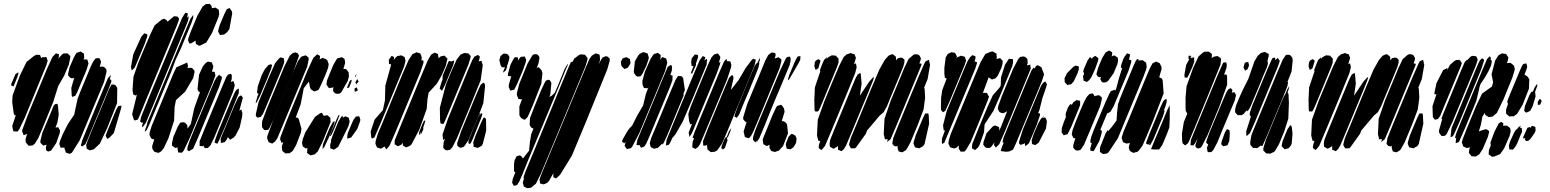

<svg xmlns="http://www.w3.org/2000/svg" viewBox="-20 -796 8132 1007"><path d="M434 -430 386 -315 376 -295 366 -290 358 -288 356 -296 354 -335 369 -387 357 -385 347 -389 337 -401 338 -412 345 -443 367 -494 377 -512 382 -519 397 -524 403 -526 413 -519 420 -515 421 -504 422 -494 418 -485 426 -484H438L441 -474L444 -464L442 -456ZM341 -457 317 -400 285 -344 259 -261 201 -119 181 -72 163 -43 151 -33 137 -32H129L124 -39L115 -49L114 -66L122 -94L110 -89L104 -87L101 -95L96 -107L97 -115L126 -193L227 -436L255 -497L273 -516L281 -514L289 -512V-500L286 -489L305 -510L314 -516H325H334L340 -510L349 -502L348 -491ZM223 -454 109 -176 80 -116 72 -106 57 -107H51L48 -115L44 -135L63 -192L57 -191L52 -201L44 -260L46 -295L84 -399L119 -471L159 -503L171 -509L185 -508H190L192 -502L196 -491L202 -496H212L223 -497L226 -489L230 -477ZM526 -367 398 -60 357 5 345 11 331 6 325 4 323 -4 318 -17 320 -23 319 -21 305 -22H297L295 -30L291 -41L295 -57L309 -92L337 -147L369 -194L387 -278L406 -327L435 -396L455 -445L469 -474L482 -490L496 -491H501L504 -486L510 -473L508 -463L503 -446L518 -447L527 -444L538 -432L539 -421ZM61 -407 76 -417V-407L70 -389L59 -362L51 -343L46 -345L38 -348L40 -358ZM551 -334 453 -98 437 -59 427 -39 411 -28 404 -33 408 -46 409 -50 411 -59 437 -123 515 -312 546 -386 562 -403 559 -391 556 -383 560 -378 565 -372 562 -362ZM594 -255 542 -124 504 -43 472 -13 458 -9 452 -7 442 -12 435 -16 434 -22 432 -36 442 -64 462 -113 529 -273 551 -327 560 -344 564 -350V-351L565 -352L571 -359L568 -351L577 -353L586 -349L595 -335ZM275 -46 248 -6 232 -1 221 -9V-24L224 -37L215 -35L207 -32L197 -42L192 -47V-59L202 -99L249 -211L259 -236L264 -246L271 -250L281 -252L284 -242L288 -194L281 -153L271 -127L280 -128L286 -129L288 -124L295 -111L293 -97ZM616 -231 577 -98 552 -72 542 -68 534 -84 537 -92 545 -114 590 -222 601 -240 617 -242Z M1125 -704 1092 -623 1062 -573 1034 -559 1024 -556 1007 -566V-571L1005 -583L984 -569L973 -568L969 -578L966 -586L969 -599L983 -636L1015 -713L1043 -762L1054 -770L1060 -775H1072L1080 -776L1087 -768L1091 -761L1090 -753L1103 -755L1111 -756L1121 -749L1128 -744V-736L1130 -723ZM1183 -643 1171 -627 1161 -619 1154 -614H1146L1134 -612L1128 -623L1124 -630L1125 -638L1131 -661L1157 -723L1166 -741L1170 -748L1184 -754L1189 -747L1196 -737L1198 -726ZM950 -647 784 -246 745 -152 731 -133 725 -128V-136L731 -156L725 -151L715 -159L716 -164L720 -183L762 -287L900 -618L935 -702L948 -723L953 -729L965 -726L964 -716L960 -701L968 -712L969 -700L965 -684ZM984 -675 928 -540 901 -482 877 -417 826 -294 765 -147 749 -113 739 -105 741 -114 750 -140 752 -144V-152L757 -164L799 -265L944 -615L978 -696L994 -719L993 -713V-711L994 -705ZM906 -658 747 -275 710 -184 703 -169 693 -166 685 -164 681 -171 673 -197 698 -300 692 -295 679 -300 678 -305 675 -324 680 -394 706 -468 742 -554 769 -617 791 -663 829 -694 842 -698 849 -693 858 -686 857 -681 893 -711 911 -709 919 -699 917 -688ZM679 -511 721 -603 736 -621 745 -619 753 -615 752 -604 738 -564 693 -456 685 -439 677 -432 671 -426 670 -431 667 -445ZM1096 -362 974 -70 943 -5 934 5 923 4H915L913 -5L911 -16L912 -23L904 -21L899 -20L888 -28L882 -33V-45L889 -77L912 -131L921 -146L926 -153L942 -155L951 -152L962 -140L963 -130L964 -122L981 -146L999 -229L1024 -299L1029 -311L1028 -312L1019 -319L1016 -330L1024 -404L1044 -448L1059 -466L1071 -473L1085 -470L1091 -469L1093 -463L1099 -448L1096 -435L1091 -420H1095L1106 -419L1108 -408L1110 -400L1106 -390ZM993 -386 951 -315 903 -271 896 -236 893 -163 863 -70 839 -19 825 -2 811 6 796 2 791 1 786 -5 779 -16 778 -30 789 -64 774 -69 770 -76 764 -88 765 -101 775 -134 791 -173 889 -409 905 -443 962 -468 966 -450 964 -442 962 -438 966 -440H976H987L993 -433L1000 -425V-416ZM1130 -342 1021 -80 993 -16 971 -3 962 -9 964 -26 974 -56 991 -98 1087 -329 1105 -371 1116 -390 1127 -402 1130 -401 1135 -409 1132 -401 1135 -399 1144 -393 1143 -383ZM1202 -314 1105 -78 1084 -34 1070 -20 1054 -19 1048 -29 1049 -36V-35L1044 -29L1033 -30H1027V-36V-55L1054 -122L1148 -348L1167 -392L1176 -405L1192 -409L1196 -399L1195 -380L1190 -366L1199 -369L1204 -371L1206 -366L1211 -351L1210 -343ZM1203 -236 1171 -157 1148 -103 1128 -57 1120 -42 1105 -48 1107 -58 1122 -100 1192 -268 1210 -309 1218 -323 1231 -332 1233 -326 1232 -307ZM1237 -127 1215 -85 1206 -75 1187 -63 1182 -69 1176 -75 1177 -80 1178 -82 1167 -61 1158 -50 1152 -49 1138 -46V-57L1137 -68L1148 -95L1209 -242L1231 -288L1244 -296L1253 -286V-281L1237 -222L1235 -216L1239 -218L1246 -222L1247 -217L1251 -204L1250 -185Z M1521 -427 1414 -169 1395 -128 1388 -116 1373 -113 1365 -115 1355 -128 1354 -136 1355 -160 1378 -222 1472 -449 1500 -504 1510 -513 1516 -518 1529 -521 1541 -517 1548 -505 1546 -497ZM1558 -100 1533 -35 1515 -4 1498 8H1486L1477 9L1470 3L1461 -4L1460 -10L1458 -25L1460 -35L1466 -50H1465L1456 -47L1453 -56L1449 -66L1451 -77L1483 -161L1594 -429L1623 -492L1643 -511L1651 -507L1658 -503V-492L1656 -485L1672 -492L1685 -488L1696 -481L1704 -460L1701 -441L1689 -409L1668 -360L1655 -333L1650 -324L1639 -320L1629 -316L1619 -322L1610 -328L1606 -337L1600 -368L1573 -333L1557 -249L1531 -180L1543 -178L1548 -168L1561 -121ZM1591 -446 1457 -124 1434 -70 1423 -54 1408 -43 1402 -45 1389 -50 1386 -58 1381 -71 1382 -82 1410 -159 1512 -405 1542 -474 1557 -495 1563 -500 1577 -504 1582 -506 1591 -500 1598 -495 1599 -484ZM1804 -372 1770 -312 1761 -305 1746 -304 1737 -307 1727 -318V-327L1729 -339L1726 -337L1713 -335L1705 -334L1700 -341L1692 -353L1693 -358L1695 -374L1709 -409L1728 -455L1743 -481L1749 -490L1773 -496L1787 -487L1789 -476L1790 -465L1781 -434H1784H1795L1802 -425L1809 -416V-408L1810 -395ZM1460 -439 1375 -235 1359 -198 1351 -188 1346 -179 1348 -183 1331 -179 1322 -187V-198L1336 -260L1389 -388L1423 -465L1444 -490L1451 -495L1460 -493L1468 -491L1470 -480L1471 -472L1468 -461ZM1382 -384 1359 -330 1345 -296 1328 -262 1321 -254 1322 -262 1330 -290 1336 -303 1334 -304 1328 -310 1329 -318 1332 -343 1353 -403 1369 -433 1388 -455 1401 -459 1407 -455 1406 -450 1401 -431 1398 -425 1397 -423ZM1846 -403 1851 -410 1848 -402 1844 -390 1842 -396ZM1844 -365 1854 -381 1861 -368 1848 -354ZM1799 -334 1815 -373 1825 -378 1823 -367 1811 -337ZM1851 -338 1855 -327 1857 -322 1841 -314 1839 -331ZM1705 -134 1670 -48 1646 -1 1630 14 1620 16 1609 19 1600 13 1590 6 1591 1 1592 -17 1593 -20H1592L1583 -17L1577 -22L1568 -28L1566 -37L1564 -48L1568 -66L1581 -101L1632 -183L1656 -200L1666 -205L1672 -199L1677 -189L1689 -190L1697 -192L1705 -185L1713 -178V-167L1714 -156ZM1749 -161 1735 -126 1726 -104 1715 -83 1710 -84 1717 -101 1745 -170 1754 -189 1759 -195 1760 -189ZM1807 -133 1754 -26 1738 -15 1731 -11 1721 -15 1712 -18V-24V-40L1717 -53L1715 -55L1717 -63L1725 -86L1754 -157L1769 -182L1776 -190L1777 -185L1779 -179L1790 -186L1801 -182L1809 -179L1811 -170L1814 -159ZM1854 -120 1822 -75 1806 -70 1801 -69V-75L1803 -95L1822 -141L1834 -168L1847 -185L1864 -186L1866 -181L1870 -168L1868 -158ZM1718 -106 1702 -69 1681 -25 1672 -14V-19L1674 -40L1707 -121L1726 -156L1735 -161L1734 -150Z M2185 -418 2055 -105 2023 -32 2006 -12 2002 -19 1997 -28 1998 -29 1995 -26 1977 -16 1966 -20 1958 -22 1954 -30 1949 -42 1950 -55 1961 -93 1982 -142 2089 -403 2123 -481 2143 -512 2159 -519 2164 -522 2180 -517 2185 -515 2187 -510 2192 -495 2191 -484 2189 -480H2196L2201 -478V-466ZM2318 -451 2298 -404 2272 -358 2228 -310 2222 -276 2218 -225 2180 -118 2139 -40 2131 -32 2118 -26 2110 -23 2103 -27 2093 -33V-39V-48L2086 -38L2074 -32L2067 -29L2060 -33L2050 -39V-44V-59L2062 -89L2086 -148L2191 -402L2223 -478L2236 -501L2242 -510L2254 -517L2259 -520L2269 -516L2277 -513L2278 -505L2280 -493L2279 -490L2291 -500L2304 -503L2312 -504L2320 -495L2327 -489L2325 -481ZM2437 -458 2335 -212 2314 -162 2306 -146 2291 -148 2290 -153 2288 -167 2287 -231 2319 -354 2353 -435 2376 -485 2396 -510 2415 -518 2426 -517 2436 -516 2444 -508 2449 -502 2447 -491ZM2501 -375 2452 -254 2377 -72 2353 -24 2341 -11 2325 -7 2315 -10 2305 -20V-28L2307 -51L2314 -68L2304 -62L2303 -70L2301 -91L2329 -172L2436 -432L2457 -481L2468 -499L2487 -508L2497 -499L2494 -485L2490 -474L2500 -476L2506 -477L2507 -471L2512 -454ZM2099 -446 1978 -154 1948 -85 1944 -75 1930 -69 1927 -77 1924 -106 1945 -169 1988 -218 1999 -270 2001 -347 2032 -459 2031 -458 2020 -461V-469L2019 -482L2034 -503L2047 -497L2046 -489L2045 -482L2057 -496L2064 -502L2076 -504L2084 -506L2092 -502L2102 -497L2104 -488L2107 -477L2105 -469ZM2357 -454 2314 -351 2302 -327 2298 -320 2292 -326 2286 -331 2288 -339 2295 -363 2301 -378V-383L2302 -400L2325 -456L2334 -476H2344L2342 -472L2363 -479L2362 -474ZM2483 -172 2479 -163 2471 -143 2447 -86 2443 -77V-76L2436 -60L2418 -33L2411 -25L2397 -21L2387 -24L2378 -33V-46L2398 -106L2475 -293L2492 -332L2501 -351L2515 -363L2523 -356L2524 -343L2515 -255L2493 -197L2495 -202L2492 -194ZM2503 -175 2459 -66 2450 -47 2445 -41 2436 -45 2438 -53 2441 -60 2435 -51 2437 -58 2446 -80 2483 -171 2495 -198 2499 -205V-198L2493 -184L2499 -195L2504 -202L2510 -199L2509 -194ZM2530 -111 2512 -41 2506 -31 2491 -23 2486 -20 2472 -24 2464 -26V-32L2462 -49L2474 -84L2503 -152L2515 -177L2523 -180L2529 -170ZM2198 -121 2197 -119 2202 -125 2200 -117 2191 -97 2186 -90 2187 -96 2190 -107 2182 -92 2177 -86 2178 -91 2179 -105 2196 -147 2204 -163 2211 -164 2209 -156Z M3165 -432 3052 -154 2979 21 2918 120 2902 135 2896 140 2888 136 2882 134V126V114L2883 111L2860 152L2850 163L2839 168L2831 171L2820 168L2812 166L2811 155L2810 144L2819 119L2869 -2L3002 -322L3046 -427L3071 -486L3084 -504L3094 -510L3104 -516L3111 -514L3124 -510L3126 -501L3127 -480L3119 -458L3134 -485L3140 -494L3156 -501L3165 -500L3178 -489V-478ZM2621 -426 2629 -443H2618H2613L2606 -452L2599 -481L2602 -491L2605 -502L2621 -515L2636 -514L2645 -509L2652 -497L2651 -488L2643 -459L2640 -455V-447L2633 -427L2625 -420L2618 -415ZM2819 -357 2773 -240 2754 -197 2747 -182 2733 -168 2725 -170 2712 -178 2704 -192V-238L2718 -276L2716 -275L2699 -277L2697 -282L2691 -297V-308L2703 -355L2747 -463L2771 -504L2779 -511L2793 -512L2801 -508L2809 -497V-489L2804 -463L2795 -439L2805 -444L2820 -428L2825 -413ZM3051 -449 2844 50 2816 117 2791 167 2766 188 2756 190 2745 191 2737 187 2727 182 2725 173 2722 162 2727 144 2729 138 2727 141 2726 134 2729 124 2736 104 2787 -19 2917 -335 2962 -443 2974 -470 2984 -473 2991 -488 3016 -507 3026 -511 3037 -510 3048 -509 3055 -500 3062 -491 3060 -480ZM2720 -421 2692 -355 2681 -333 2677 -326 2662 -322 2656 -321 2654 -326 2648 -341 2649 -353 2662 -398 2660 -396H2655L2644 -398V-409L2658 -458L2673 -486L2679 -495L2684 -496L2696 -495L2697 -483L2696 -477L2706 -492L2712 -498L2726 -499L2732 -500L2734 -495L2740 -482L2737 -468ZM2676 64 2679 44 2686 31 2690 23 2705 19 2713 22 2722 34V36L2755 -6L2759 -49L2766 -92L2778 -122L2769 -125L2760 -135L2758 -146L2760 -177L2781 -232L2816 -318L2836 -361L2843 -373L2856 -378L2864 -375L2872 -361L2866 -299L2861 -287L2875 -295L2890 -310L2906 -347L2942 -436L2953 -454L2957 -461L2958 -455L2948 -433L2911 -342L2750 44L2721 116L2704 155L2693 173L2683 177L2675 179L2671 172L2666 162L2669 144L2682 109L2683 107L2676 103V94Z M3332 -387 3336 -396 3325 -394 3316 -398 3307 -410 3304 -420 3310 -475 3327 -504 3334 -513 3354 -523 3376 -516 3383 -495 3381 -484 3370 -451 3349 -408 3341 -397 3337 -396ZM4069 -439 3949 -148 3930 -104 3919 -83 3908 -71 3903 -72 3887 -77 3885 -85 3880 -106 3896 -157 3892 -155 3886 -161 3878 -170V-181L3899 -250L3972 -425L3994 -479L4009 -507L4027 -521L4038 -519L4046 -518L4048 -506L4043 -489L4057 -494L4063 -496L4071 -490L4078 -485V-475ZM3267 -102 3279 -120 3295 -137 3296 -138 3321 -188 3353 -243 3368 -305 3381 -338 3377 -333 3362 -334 3357 -335 3355 -340 3350 -351 3349 -371 3362 -419 3392 -487 3405 -507 3411 -513 3424 -517 3430 -519 3438 -513 3445 -508V-495L3442 -482L3449 -491L3454 -497L3464 -493L3474 -489L3477 -478L3480 -468L3469 -425L3334 -100L3296 -27L3289 -19L3276 -16L3268 -14L3263 -21L3256 -31L3260 -47L3261 -52L3254 -44L3242 -54L3246 -65ZM3738 -408 3633 -155 3617 -116 3607 -94 3596 -78 3595 -83 3592 -101 3610 -147 3601 -143 3594 -161 3590 -198 3603 -238 3671 -403 3695 -460 3711 -494 3725 -510 3735 -513 3745 -516 3753 -505 3758 -498 3757 -490 3750 -467 3758 -471 3756 -458ZM3603 -412 3607 -422 3617 -449H3615L3607 -450V-455L3605 -471L3608 -490L3624 -510L3636 -509L3641 -506V-495L3630 -462L3631 -456L3610 -410ZM4146 -426 4122 -385 4115 -374 4113 -382 4120 -404 4149 -473 4160 -494 4164 -500 4178 -502V-496L4177 -482L4170 -468ZM3686 -457 3616 -287 3561 -159 3523 -92 3508 -74V-76L3495 -48L3488 -37L3481 -35L3473 -33V-39L3476 -62L3509 -143L3621 -413L3650 -481L3666 -502L3679 -496L3678 -490L3674 -479L3683 -485L3688 -487V-481ZM4112 -432 4068 -326 4052 -289 4019 -209 3991 -139 3962 -70 3948 -50 3950 -55 3951 -59 3942 -49 3936 -55 3929 -63 3930 -78 3941 -112 3960 -159 4072 -427 4101 -488 4106 -495 4117 -499 4124 -498 4127 -487 4125 -468 4122 -462 4124 -461 4121 -454ZM3272 -440 3260 -436 3255 -434 3247 -442 3239 -450 3238 -458 3236 -472 3246 -490 3261 -495 3266 -496 3277 -490 3284 -486 3285 -477 3287 -466 3284 -458ZM3945 -409 3907 -316 3881 -255 3857 -196 3844 -178 3832 -185 3835 -198 3852 -243 3920 -408 3938 -450 3947 -463 3952 -466 3959 -480 3966 -492V-481L3961 -470H3962V-460L3958 -442ZM3892 -441 3923 -482 3931 -488 3939 -485 3944 -483 3943 -477 3938 -455 3909 -384 3789 -94 3767 -43 3742 -8 3729 0 3716 1 3707 2 3701 -4 3691 -11 3690 -16 3688 -31 3690 -39 3686 -34 3675 -32 3670 -31 3668 -37 3667 -55 3693 -122 3781 -334 3804 -388 3818 -402 3825 -399 3827 -385 3813 -324 3853 -375ZM3793 -378 3672 -88 3652 -41 3642 -26 3628 -15 3617 -20 3612 -22 3611 -30 3613 -53 3621 -72 3620 -71 3612 -73 3615 -81 3621 -98 3649 -167 3752 -415 3778 -474 3788 -485 3793 -484 3792 -476 3791 -473 3792 -475H3800L3810 -474L3812 -469L3816 -455L3814 -442ZM3494 -340 3390 -90 3370 -44 3360 -28 3342 -21 3336 -31 3338 -37 3335 -34 3324 -35 3318 -36 3319 -42 3323 -63 3353 -135 3457 -386 3482 -445 3495 -454H3502L3505 -442L3503 -424L3496 -403L3508 -399L3507 -390V-376ZM3554 -267 3481 -90 3461 -46 3453 -37V-43L3431 -21L3415 -17L3410 -16L3400 -21L3393 -25L3391 -31L3388 -45L3390 -53L3397 -76L3420 -130L3497 -316L3522 -375L3532 -391L3537 -398L3545 -397L3555 -396L3563 -387L3572 -324L3563 -300L3567 -302L3565 -294ZM4113 -97 4087 -30 4065 -6 4050 -1 4045 1 4033 -2 4025 -4 4021 -11 4015 -21 4016 -26V-37L4007 -32L4001 -30L3991 -36L3983 -40V-46L3980 -62L3984 -75L3996 -104L4032 -193L4048 -227L4055 -240L4071 -245L4076 -247L4082 -242L4092 -227L4095 -210L4080 -160L4082 -161L4093 -159L4104 -150L4108 -142ZM3771 -12 3763 -19 3765 -30 3779 -65 3789 -79 3791 -76 3797 -92 3803 -106 3815 -124 3812 -111 3798 -77 3792 -72 3796 -61 3782 -20ZM4142 -24 4126 -13 4118 -14 4106 -16 4103 -30 4101 -39 4104 -49 4116 -79 4131 -94 4139 -92 4152 -84 4158 -69 4157 -60 4155 -46Z M4465 -412 4417 -294 4338 -104 4307 -31 4294 -15 4288 -9 4281 -14 4274 -20V-25L4276 -39L4282 -56L4278 -57L4272 -58L4270 -65L4265 -86L4269 -168L4304 -266L4354 -386L4382 -452L4405 -497L4421 -511L4434 -515L4442 -518L4452 -514L4462 -511L4465 -503L4469 -493L4467 -485L4461 -465L4459 -459L4469 -464L4471 -454L4473 -443ZM4796 -414 4680 -134 4651 -66 4632 -51 4634 -57 4636 -67V-66H4628L4622 -65L4620 -71L4615 -92L4619 -173L4652 -269L4693 -367L4722 -438L4745 -486L4769 -507L4779 -512L4795 -510L4803 -504L4810 -490L4807 -477L4801 -461L4802 -463H4807L4814 -461L4811 -451ZM4699 -401 4647 -276 4632 -239 4615 -208 4594 -190 4545 -132 4530 -114 4529 -115 4521 -94 4470 -23 4464 -18H4452H4443L4440 -23L4433 -36L4435 -46L4442 -72L4474 -148L4548 -328L4592 -431L4620 -481L4640 -504L4659 -512L4665 -510L4679 -498L4680 -479L4684 -485L4690 -491L4704 -494L4714 -492L4724 -482L4723 -466L4717 -445ZM4370 -445 4292 -256 4278 -224 4272 -213 4266 -211 4254 -212 4252 -223 4251 -274 4254 -338 4283 -424 4280 -425 4283 -436 4297 -471 4303 -483 4317 -496 4316 -490 4315 -486 4323 -495 4335 -502 4343 -506 4354 -505 4364 -504 4370 -497 4378 -489V-480V-468ZM4258 -429 4251 -447 4252 -456 4254 -471 4259 -478 4272 -486 4283 -479 4282 -472 4272 -438ZM4832 -283 4824 -222 4793 -140 4755 -49 4737 -17 4731 -8 4722 -3 4713 3 4704 1 4693 -2 4689 -15 4687 -23 4688 -31 4679 -28 4669 -31 4660 -41 4661 -49 4665 -72 4691 -137 4796 -390 4829 -465 4834 -474 4844 -479 4852 -482 4853 -477 4858 -455 4845 -381 4826 -334 4829 -333 4830 -323ZM4499 -357 4490 -296 4489 -293 4539 -368 4557 -388 4564 -392 4563 -387 4559 -374 4536 -317 4437 -79 4417 -32 4406 -14 4394 -3 4389 -5 4375 -11V-19V-30L4358 -19L4351 -16L4333 -26L4331 -41L4334 -62L4352 -107L4451 -347L4468 -387L4478 -405L4492 -414L4495 -405ZM4853 -147 4829 -40 4821 -29 4808 -22 4801 -18 4785 -22 4779 -23 4777 -28 4771 -43 4773 -54 4783 -87 4820 -175 4829 -194 4833 -201H4841H4849L4851 -190Z M5160 -268 5113 -152 5071 -51 5046 -9 5038 -1H5029H5018L5012 -11L5008 -18L5009 -32L5010 -34L4997 -22L4984 -17L4968 -22L4963 -24L4960 -31L4954 -42L4956 -59L4966 -92L4987 -143L5094 -401L5123 -470L5148 -513L5177 -525L5188 -526L5197 -520L5207 -514V-503L5208 -492L5206 -486L5215 -489L5226 -491L5233 -483L5239 -477L5238 -461L5232 -440L5213 -399L5201 -385L5190 -381L5182 -379L5175 -384L5166 -390V-392L5137 -314L5135 -309H5148H5156L5163 -296L5167 -289ZM5040 -456 4959 -261 4938 -215 4926 -207 4916 -218 4915 -233 4916 -284 4922 -324 4945 -384 4943 -385 4935 -389V-394L4933 -408V-440L4940 -495L4951 -513L4961 -518L4969 -522L4983 -520L4989 -518L4992 -513L4999 -500L4996 -490L5001 -496L5012 -500L5020 -504L5030 -501L5041 -498L5043 -489L5047 -479ZM5095 -436 4967 -129 4937 -58 4932 -46 4926 -44 4921 -41 4920 -47V-68L4937 -114L4936 -113L4930 -111L4929 -117L4926 -138L4945 -213L5038 -437L5056 -478L5068 -496L5080 -507L5088 -504L5096 -501V-489L5091 -473L5092 -474L5097 -472L5105 -469L5103 -461ZM5373 -404 5251 -108 5221 -40 5203 -22 5198 -29 5193 -36 5196 -50 5180 -27 5171 -20H5156L5147 -24L5137 -37L5138 -50L5154 -97L5188 -134L5199 -138L5209 -134L5220 -129L5221 -116L5218 -106L5229 -128L5262 -212H5261L5252 -207L5242 -202L5228 -205L5220 -211L5213 -225L5216 -241L5234 -291L5294 -436L5321 -487L5330 -497L5346 -500L5356 -498L5368 -487L5369 -482L5370 -465L5366 -453L5379 -456L5384 -457V-451L5386 -436L5382 -426ZM5272 -407 5221 -284 5190 -214 5144 -144 5141 -102 5118 -37 5110 -23 5100 -14 5094 -9 5087 -13 5078 -18V-23L5079 -40L5091 -70L5114 -127L5158 -232L5187 -296L5222 -336L5228 -345L5229 -356L5230 -390L5251 -456L5267 -481L5272 -488L5275 -487V-489L5277 -487L5287 -486H5293V-480V-467L5289 -449ZM5442 -443 5456 -406 5445 -372 5425 -323 5311 -50 5298 -21 5293 -11 5286 -8 5274 -2 5257 0 5234 -3 5229 -4 5230 -9 5233 -20 5244 -48 5238 -50 5239 -55 5243 -73 5270 -139 5366 -371 5390 -427 5402 -442 5406 -436 5414 -450 5424 -454ZM5417 -140 5390 -76 5376 -44 5358 -29 5357 -34 5354 -46 5350 -42 5333 -36 5325 -43V-54L5344 -115L5427 -315L5440 -346L5451 -362L5463 -369L5471 -354L5469 -346L5460 -318L5447 -281L5432 -220L5425 -203L5435 -200L5434 -190ZM5466 -122 5428 -48 5410 -35 5397 -39 5392 -41V-47L5391 -61L5401 -92L5425 -148L5438 -171L5443 -177L5447 -178L5455 -191L5453 -185L5450 -178H5452L5463 -180L5467 -170L5471 -160Z M5820 -411 5792 -372 5782 -365 5767 -363 5759 -366 5751 -380 5753 -388 5754 -393 5748 -391 5739 -393 5731 -404 5732 -414 5741 -445 5762 -494 5779 -521 5797 -531 5806 -526 5813 -522V-510L5810 -500L5813 -501L5823 -506L5833 -500L5842 -494L5843 -489L5844 -477L5840 -458ZM5746 -57 5720 -10 5715 -3 5699 -6 5698 -17 5706 -45 5699 -48V-60L5704 -80L5717 -115L5778 -260L5799 -306L5807 -319L5815 -321L5827 -326V-320L5833 -327L5850 -390L5862 -428L5866 -436L5859 -442L5860 -454L5871 -485L5878 -499L5891 -516L5899 -514L5906 -512V-501L5901 -483L5913 -481V-469L5898 -423L5821 -239L5805 -211L5796 -205L5787 -202L5751 -115L5752 -114L5759 -110L5758 -98ZM5724 -435 5704 -391 5693 -376 5680 -366 5668 -371 5663 -373 5662 -384 5660 -395 5664 -405 5666 -411 5661 -420 5665 -435 5684 -479 5697 -497 5707 -488 5712 -496 5725 -503 5734 -496 5741 -490 5739 -477ZM5976 -391 5843 -71 5794 3 5785 9 5773 11 5764 12 5758 7 5749 1V-7V-20L5753 -33L5759 -46L5761 -52L5779 -97L5790 -114L5792 -109V-108L5811 -130L5836 -164L5839 -208L5844 -251L5851 -268L5850 -269L5855 -281L5867 -311L5926 -453L5937 -477L5943 -485L5952 -486L5950 -477L5953 -479L5965 -480H5974L5983 -473L5991 -467L5993 -455L5994 -444L5991 -431ZM6083 -306 6026 -159 5992 -78 5972 -32 5953 -6 5944 1 5930 4 5924 6 5914 0 5906 -4 5904 -9 5900 -23 5902 -31 5906 -46 5894 -44 5889 -43 5878 -47 5870 -51 5868 -57 5863 -70 5864 -78 5872 -104 5899 -168 5985 -377 6010 -436 6021 -457 6025 -464 6039 -471 6044 -473 6051 -470 6063 -464 6065 -459 6072 -445V-433L6060 -391L6063 -389L6074 -384L6078 -374ZM5576 -412 5609 -445 5620 -452 5625 -451 5638 -448V-442V-431L5632 -413L5612 -370L5598 -354L5586 -352L5578 -350L5570 -359L5564 -365V-374L5563 -385ZM5750 -239 5698 -114 5666 -38 5651 -15 5646 -9 5629 -6 5620 -9 5609 -21V-35L5620 -71H5618H5610L5607 -78L5601 -91L5605 -112L5619 -150L5645 -214L5665 -260L5680 -288L5694 -303L5704 -305L5712 -306L5718 -297L5721 -290L5724 -293L5739 -296L5744 -297L5753 -290L5759 -285V-276ZM6080 -187 6029 -65 6014 -37 6006 -34 6009 -42 6010 -45 6002 -37 5990 -44 5994 -55 6009 -95 6066 -233 6082 -267 6093 -276 6100 -274 6099 -268 6098 -258 6092 -237 6083 -214 6089 -218 6087 -210ZM5638 -227 5599 -132 5584 -102 5579 -92 5570 -90 5559 -86 5554 -93 5548 -102 5549 -124 5560 -157 5571 -183 5569 -189 5570 -202 5581 -232 5593 -250 5601 -247H5602L5609 -259L5626 -271L5637 -269L5645 -267V-258V-245ZM6115 -244V-172L6113 -128L6102 -98L6081 -47L6078 -42L6077 -38L6074 -31H6072L6066 -21L6059 -12H6054H6035L6022 -13L6017 -14L6021 -24L6032 -51L6079 -163L6102 -219Z M6381 -457 6331 -333 6248 -131 6216 -55 6211 -45 6202 -38 6196 -33 6190 -38 6182 -45 6180 -61 6179 -95 6189 -156 6207 -200 6204 -205 6199 -215 6198 -231V-284L6203 -343L6237 -438L6266 -500L6290 -521L6299 -525H6311H6320L6327 -520L6336 -513V-507L6335 -491L6344 -498L6358 -501L6366 -502L6375 -496L6383 -490L6384 -481ZM6606 -400 6574 -321 6553 -272 6540 -240 6530 -221 6520 -211 6519 -218 6502 -198 6493 -192H6482H6472L6464 -200L6458 -207V-222L6463 -243L6479 -282L6499 -326L6528 -384L6559 -474L6577 -504L6593 -518L6604 -521L6614 -524L6624 -518L6634 -513V-501L6628 -479V-476L6630 -462L6625 -444ZM6708 -283 6625 -84 6601 -30 6590 -32 6588 -29 6574 -19 6560 -20H6552L6546 -27L6538 -36L6537 -50L6544 -89L6562 -133L6677 -411L6707 -482L6720 -502L6725 -508L6740 -509L6749 -505L6758 -493L6760 -480L6754 -421L6732 -365L6736 -366L6735 -361L6733 -348L6726 -328ZM6233 -443 6213 -399 6206 -388 6201 -389 6193 -390 6192 -404 6201 -455 6216 -483 6217 -484 6213 -488 6214 -499V-504L6228 -503L6226 -498L6223 -492L6231 -493L6243 -495V-484L6244 -473ZM6681 -444 6565 -164 6536 -98 6518 -82 6517 -87 6516 -107 6540 -183V-185L6534 -194L6536 -208L6548 -243L6628 -435L6651 -486L6656 -493H6668V-482L6666 -477L6668 -481L6682 -492L6687 -484L6692 -477L6690 -469ZM6527 -470 6531 -453 6526 -440 6523 -433 6510 -425 6508 -430 6502 -442 6506 -457 6507 -463 6515 -470ZM6416 -351 6375 -237 6313 -87 6283 -28 6278 -22 6265 -17 6256 -20 6249 -29 6251 -40 6264 -77 6260 -67 6248 -45 6239 -33 6230 -34H6224V-40L6226 -62L6257 -138L6365 -399L6392 -460L6396 -468L6411 -469L6414 -459L6413 -441L6400 -404L6412 -406L6416 -395ZM6740 -256 6737 -174 6715 -105 6689 -42 6669 -7 6662 1 6652 5 6643 10 6632 9H6621L6615 2L6606 -6V-19L6620 -65L6700 -259L6714 -291L6720 -300L6731 -326L6741 -343V-337L6737 -322L6732 -309L6735 -311L6738 -301ZM6456 -269 6399 -133 6365 -50 6344 -10 6334 1 6329 2H6315L6313 -3L6310 -21L6317 -39L6313 -41L6306 -48L6308 -59L6325 -105L6397 -277L6412 -311L6422 -327L6435 -334L6444 -324L6443 -319L6440 -310L6446 -311L6454 -313L6458 -306L6463 -297L6461 -290ZM6759 -96 6755 -46 6752 -35 6739 -19 6726 -15 6718 -13 6708 -23 6702 -29 6703 -37 6707 -56 6732 -117 6744 -135 6750 -140 6755 -130ZM6429 -75 6427 -55 6421 -42 6418 -34 6395 -29 6385 -40 6387 -53 6405 -103 6415 -119 6422 -116 6429 -112V-107L6430 -96Z M7057 -412 7009 -294 6930 -104 6899 -31 6886 -15 6880 -9 6873 -14 6866 -20V-25L6868 -39L6874 -56L6870 -57L6864 -58L6862 -65L6857 -86L6861 -168L6896 -266L6946 -386L6974 -452L6997 -497L7013 -511L7026 -515L7034 -518L7044 -514L7054 -511L7057 -503L7061 -493L7059 -485L7053 -465L7051 -459L7061 -464L7063 -454L7065 -443ZM7388 -414 7272 -134 7243 -66 7224 -51 7226 -57 7228 -67V-66H7220L7214 -65L7212 -71L7207 -92L7211 -173L7244 -269L7285 -367L7314 -438L7337 -486L7361 -507L7371 -512L7387 -510L7395 -504L7402 -490L7399 -477L7393 -461L7394 -463H7399L7406 -461L7403 -451ZM7291 -401 7239 -276 7224 -239 7207 -208 7186 -190 7137 -132 7122 -114 7121 -115 7113 -94 7062 -23 7056 -18H7044H7035L7032 -23L7025 -36L7027 -46L7034 -72L7066 -148L7140 -328L7184 -431L7212 -481L7232 -504L7251 -512L7257 -510L7271 -498L7272 -479L7276 -485L7282 -491L7296 -494L7306 -492L7316 -482L7315 -466L7309 -445ZM6962 -445 6884 -256 6870 -224 6864 -213 6858 -211 6846 -212 6844 -223 6843 -274 6846 -338 6875 -424 6872 -425 6875 -436 6889 -471 6895 -483 6909 -496 6908 -490 6907 -486 6915 -495 6927 -502 6935 -506 6946 -505 6956 -504 6962 -497 6970 -489V-480V-468ZM6850 -429 6843 -447 6844 -456 6846 -471 6851 -478 6864 -486 6875 -479 6874 -472 6864 -438ZM7424 -283 7416 -222 7385 -140 7347 -49 7329 -17 7323 -8 7314 -3 7305 3 7296 1 7285 -2 7281 -15 7279 -23 7280 -31 7271 -28 7261 -31 7252 -41 7253 -49 7257 -72 7283 -137 7388 -390 7421 -465 7426 -474 7436 -479 7444 -482 7445 -477 7450 -455 7437 -381 7418 -334 7421 -333 7422 -323ZM7091 -357 7082 -296 7081 -293 7131 -368 7149 -388 7156 -392 7155 -387 7151 -374 7128 -317 7029 -79 7009 -32 6998 -14 6986 -3 6981 -5 6967 -11V-19V-30L6950 -19L6943 -16L6925 -26L6923 -41L6926 -62L6944 -107L7043 -347L7060 -387L7070 -405L7084 -414L7087 -405ZM7445 -147 7421 -40 7413 -29 7400 -22 7393 -18 7377 -22 7371 -23 7369 -28 7363 -43 7365 -54 7375 -87 7412 -175 7421 -194 7425 -201H7433H7441L7443 -190Z M7784 -79 7757 -15 7738 14 7720 25 7706 24 7697 23 7689 12 7684 6 7685 -5 7689 -24 7680 -21 7674 -19 7663 -24 7655 -27 7650 -41 7647 -49 7651 -65 7672 -119 7722 -240 7753 -305 7792 -333 7805 -342 7808 -353 7811 -364 7809 -375 7803 -407 7822 -479 7839 -506 7857 -516 7871 -514 7879 -513 7886 -502 7891 -495 7889 -482 7884 -465 7897 -466H7903L7914 -457L7920 -452L7923 -442L7925 -432L7912 -389L7866 -276L7831 -204L7809 -185L7798 -183L7788 -182L7770 -193L7769 -199V-205L7755 -185L7747 -142L7736 -106V-107L7767 -117L7777 -118L7784 -113L7791 -107L7789 -99ZM7720 -451 7599 -159 7568 -94 7559 -84 7548 -83H7540L7535 -90L7528 -100L7527 -111L7544 -171L7540 -172L7542 -177L7546 -190L7568 -244L7643 -426L7663 -472L7675 -483L7676 -481L7692 -498L7701 -503L7713 -502L7722 -501L7726 -494L7730 -484L7728 -475ZM7787 -423 7767 -388 7746 -357 7741 -344 7733 -309 7723 -267 7665 -127 7635 -58 7631 -51 7621 -47 7615 -45V-51L7617 -70L7618 -74L7616 -73L7611 -71L7612 -76L7617 -95L7648 -171L7753 -425L7779 -486L7793 -501L7800 -492L7797 -482H7802L7804 -470L7800 -452ZM7749 -433 7634 -155 7606 -92 7600 -82 7593 -78 7588 -76V-81L7590 -100L7593 -106L7590 -104L7591 -110L7594 -127L7623 -196L7718 -427L7734 -464L7742 -480L7756 -493L7755 -488L7764 -483L7763 -477ZM7514 -360 7549 -428 7566 -437 7572 -439 7571 -433 7570 -427 7584 -455 7608 -476 7617 -481 7633 -482 7640 -477 7647 -465 7641 -447 7550 -228 7534 -189 7522 -172 7506 -168 7495 -182 7493 -239 7511 -293 7514 -301 7503 -302 7504 -313ZM7999 -331 7966 -247 7937 -199 7919 -186H7905L7896 -185L7888 -192L7880 -199L7879 -205V-221L7889 -251L7888 -254L7885 -262L7889 -275L7904 -312L7952 -427L7962 -449L7968 -459L7975 -462L7986 -463L7988 -454L7990 -446L7987 -435L7977 -408L7976 -405L7977 -404L7992 -394L8001 -380ZM8034 -291 8018 -238 8005 -214 7984 -205 7974 -214 7975 -222 7978 -240 8001 -296 8011 -314 8020 -316 8029 -338 8042 -356 8043 -346 8031 -314ZM8046 -246 8045 -261 8052 -273 8057 -278 8066 -267 8064 -262 8058 -247ZM7897 -82 7869 -18 7848 12 7817 25 7805 26 7797 20 7788 14V8L7789 -8L7799 -34L7797 -48L7818 -105L7840 -148L7853 -157L7865 -149L7863 -137H7876H7884L7893 -130L7900 -125L7902 -116L7903 -105ZM7954 -85 7937 -43 7926 -24 7915 -11 7907 -12H7896L7895 -23L7894 -34L7900 -54L7921 -100L7928 -112L7941 -124L7943 -128L7956 -137L7952 -126L7961 -125L7962 -116L7963 -105ZM7969 -77 7991 -126 8005 -130 8004 -124 8006 -126 8015 -136 8032 -131 8033 -125 8034 -111 8029 -99 8008 -69 7998 -59 7986 -56 7978 -62 7979 -68 7980 -72 7969 -69Z"/></svg>

Font: Rubik Marker Hatch
Style: Regular
Weight: 400
Designer: Hubert and Fischer, NaN
Foundry: Hubert & Fischer, NaN
Version: Version 2.200